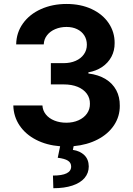

<svg xmlns="http://www.w3.org/2000/svg" viewBox="-20 -737 679 979"><path d="M196.3 -199.2Q197.8 -173.3 213.9 -153.3Q230 -133.3 257.3 -122.3Q284.7 -111.3 318.4 -111.3Q353 -111.3 380.6 -123.8Q408.2 -136.2 423.6 -158.2Q439 -180.2 438.5 -208Q439 -236.8 422.6 -259.3Q406.2 -281.7 376 -294.2Q345.7 -306.6 304.7 -306.6H239.3V-415H304.7Q338.9 -415 365.7 -426.8Q392.6 -438.5 407.7 -460Q422.9 -481.4 422.9 -508.8Q422.9 -535.6 409.9 -556.2Q397 -576.7 373.5 -588.1Q350.1 -599.6 319.3 -599.6Q288.1 -599.6 262 -588.6Q235.8 -577.6 220 -557.4Q204.1 -537.1 203.1 -510.7H62.5Q63.5 -570.8 97.2 -617.7Q130.9 -664.6 189.2 -690.7Q247.6 -716.8 319.3 -716.8Q391.6 -716.8 447.5 -690.7Q503.4 -664.6 534.2 -618.9Q564.9 -573.2 564.5 -517.6Q564.9 -479 548.1 -447.5Q531.2 -416 500.7 -395.5Q470.2 -375 430.7 -368.2V-362.3Q481.9 -356 518.1 -334Q554.2 -312 572.8 -277.1Q591.3 -242.2 590.8 -198.2Q591.3 -143.6 561.5 -98.6Q531.7 -53.7 478 -25.9Q424.3 2 355.5 8.3L351.6 27.3Q388.2 32.7 410.2 54.2Q432.1 75.7 432.6 111.3Q432.6 145.5 411.1 170.7Q389.6 195.8 349.1 209.2Q308.6 222.7 252 222.7L250 158.2Q342.8 158.2 342.8 112.3Q342.8 92.8 326.4 82.3Q310.1 71.8 274.4 67.4L286.6 8.8Q217.8 3.4 164.1 -24.2Q110.4 -51.8 79.8 -97.2Q49.3 -142.6 47.9 -199.2Z"/></svg>

Font: Pretendard JP
Style: Bold
Weight: 700
Designer: Base glyphs from Inter by Rasmus Andersson; Hangeul glyphs from Noto Sans CJK(Source Han Sans) by Jang Soo-young and Kan
Foundry: Kil Hyung-jin
Version: Version 1.309